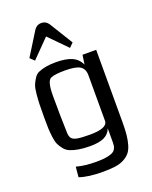

<svg xmlns="http://www.w3.org/2000/svg" viewBox="-175 -897 923 1165"><g transform="rotate(-20 286.0 -314.5)"><path d="M60 0ZM497 -536V-68Q497 -20 493.5 13.5Q490 47 481.5 75.5Q473 104 458.5 121.5Q444 139 419.5 152Q395 165 362.5 169.5Q330 174 284 174Q188 174 132 154L138 88Q193 103 268 103Q304 103 328.5 99Q353 95 367 89Q381 83 388.5 72.5Q396 62 398 51Q400 40 400 23V-64Q387 -30 354.5 -14.5Q322 1 264 1Q222 1 190.5 -4.5Q159 -10 137 -19Q115 -28 100.5 -46.5Q86 -65 78 -82Q70 -99 66 -130.5Q62 -162 61 -187Q60 -212 60 -256Q60 -311 61 -342.5Q62 -374 65.5 -410Q69 -446 76.5 -464.5Q84 -483 96.5 -502.5Q109 -522 129 -530.5Q149 -539 176.5 -544Q204 -549 241 -549Q305 -549 343.5 -532Q382 -515 400 -476L409 -536ZM400 -109V-407Q400 -448 373 -465.5Q346 -483 276 -483Q208 -483 183 -471Q155 -458 155 -364Q155 -223 159 -118Q161 -95 171.5 -84.5Q182 -74 207 -69.5Q232 -65 287 -65Q395 -65 400 -109ZM239 -716 126 -601 99 -627 193 -778Q210 -803 239 -803Q268 -803 285 -778L378 -627L352 -601Z"/></g></svg>

Font: Myanmar Chatu
Style: Regular
Weight: 400
Designer: Danh Hong
Foundry: Google Inc.
Version: Version 2.00 November 20, 2015